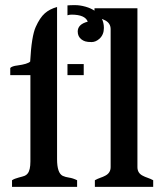

<svg xmlns="http://www.w3.org/2000/svg" viewBox="-20 -729 641 749"><path d="M202.6 -107.9Q202.6 -54.2 224.6 -43Q235.4 -38.1 249.5 -36.1Q263.7 -34.2 280.8 -25.9V0H26.9V-25.9Q36.6 -32.2 53 -36.4Q69.3 -40.5 76.2 -43.2Q83 -45.9 87.9 -52.2Q98.6 -65.4 98.6 -99.1V-436H20V-463.9Q26.9 -471.2 47.9 -473.6Q87.9 -479 97.7 -488.8Q103 -587.9 119.4 -624Q135.7 -660.2 154.8 -677Q173.8 -693.8 202.6 -701.7ZM322.3 -644.5Q312 -671.9 258.8 -671.9Q251.5 -671.9 243.2 -669.4V-708Q253.9 -709 272.9 -709Q292 -709 313.7 -702.9Q335.4 -696.8 351.6 -685.5Q385.3 -660.6 385.3 -620.1Q385.3 -593.8 368.2 -578.1Q353.5 -564.9 337.4 -564.9Q321.3 -564.9 312.7 -567.6Q304.2 -570.3 297.9 -575.2Q283.2 -586.4 283.2 -606Q283.2 -634.3 322.3 -644.5ZM243.2 -479H306.6V-436H243.2ZM516.1 -696.8V-77.1Q516.1 -54.2 536.1 -43.9Q544.9 -39.1 555.9 -35.4Q566.9 -31.7 577.6 -25.9V0H350.1V-25.9Q360.4 -31.7 371.3 -35.4Q382.3 -39.1 391.1 -43.9Q411.6 -54.7 411.6 -77.1V-615.2Q411.6 -638.2 390.6 -649.4Q381.3 -654.3 370.1 -657.7Q358.9 -661.1 348.6 -667V-696.8Z"/></svg>

Font: Stardos Stencil
Style: Regular
Weight: 400
Version: Version 1.000